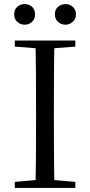

<svg xmlns="http://www.w3.org/2000/svg" viewBox="-20 -928 445 948"><path d="M101 -806Q81 -806 65.5 -820Q50 -834 50 -857Q50 -881 65.5 -894.5Q81 -908 101 -908Q123 -908 138 -894.5Q153 -881 153 -857Q153 -834 138 -820Q123 -806 101 -806ZM304 -806Q282 -806 266.5 -820Q251 -834 251 -857Q251 -881 266.5 -894.5Q282 -908 304 -908Q323 -908 339 -894.5Q355 -881 355 -857Q355 -834 339 -820Q323 -806 304 -806ZM53 0V-30L191 -42H212L352 -30V0ZM155 0Q157 -84 157.5 -168Q158 -252 158 -337V-391Q158 -476 157.5 -560.5Q157 -645 155 -728H249Q247 -645 246.5 -560.5Q246 -476 246 -391V-337Q246 -252 246.5 -168Q247 -84 249 0ZM53 -698V-728H352V-698L212 -687H191Z"/></svg>

Font: Noto Serif JP ExtraLight
Style: Regular
Weight: 400
Version: Version 2.003-H1;hotconv 1.1.1;makeotfexe 2.6.0